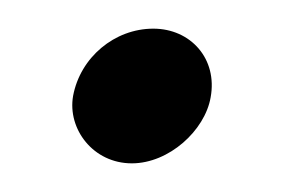

<svg xmlns="http://www.w3.org/2000/svg" viewBox="-20 -95 196 134"><path d="M31 -28C27 -5 45 19 72 19C98 19 123 -4 127 -27C132 -54 113 -75 87 -75C60 -75 36 -55 31 -28Z"/></svg>

Font: Snowfall
Style: Obl
Weight: 400
Designer: Jasper
Foundry: Cannot Into Space Fonts
Version: Version 0.9